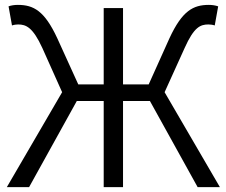

<svg xmlns="http://www.w3.org/2000/svg" viewBox="-20 -765 926 785"><path d="M8 0H99L294 -352H404V0H483V-352H593L788 0H879L653 -388L735 -569C773 -654 799 -665 832 -665C839 -665 849 -664 858 -661L872 -739C861 -743 847 -745 834 -745C770 -745 725 -721 673 -609L588 -420H483V-732H404V-420H300L214 -609C162 -721 117 -745 53 -745C39 -745 25 -743 15 -739L29 -661C38 -664 48 -665 54 -665C86 -665 114 -654 153 -569L234 -388Z"/></svg>

Font: Noto Sans HK DemiLight
Style: Regular
Weight: 350
Designer: Ryoko NISHIZUKA 西塚涼子 (kana, bopomofo & ideographs); Paul D. Hunt (Latin, Greek & Cyrillic); Sandoll Communications 산돌커뮤니
Foundry: Adobe
Version: Version 2.004;hotconv 1.0.118;makeotfexe 2.5.65603